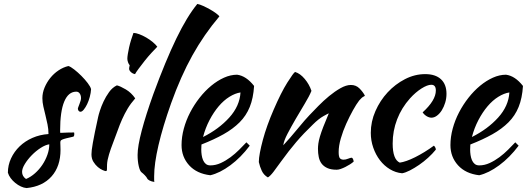

<svg xmlns="http://www.w3.org/2000/svg" viewBox="-20 -850 2673 974"><path d="M442 -398Q441 -379 435.5 -358.5Q430 -338 422 -321.5Q414 -305 405 -294Q396 -283 388 -283Q377 -284 375 -298Q375 -301 377.5 -307.5Q380 -314 383 -322Q386 -330 388.5 -338Q391 -346 391 -352Q391 -366 384.5 -375.5Q378 -385 367 -385Q327 -385 306 -335Q285 -285 285 -188Q285 -178 286 -176Q307 -177 323.5 -177.5Q340 -178 356 -178Q357 -176 357 -170Q357 -161 353 -157Q330 -152 316.5 -148.5Q303 -145 296 -142Q289 -139 287.5 -135.5Q286 -132 286 -126Q286 -118 286.5 -110Q287 -102 287 -90Q287 -6 241.5 45Q196 96 115 104Q101 103 86 96Q71 89 57.5 78Q44 67 34 53.5Q24 40 20 26Q20 -12 36 -46.5Q52 -81 79.5 -107.5Q107 -134 144.5 -150.5Q182 -167 226 -170Q226 -195 221 -219Q216 -243 210.5 -265.5Q205 -288 200 -309.5Q195 -331 195 -352Q195 -379 206 -405.5Q217 -432 235 -454.5Q253 -477 277 -493Q301 -509 327 -515Q338 -512 356.5 -497.5Q375 -483 393 -465Q411 -447 425 -428.5Q439 -410 442 -398ZM112 58Q136 48 157.5 29Q179 10 195 -14Q211 -38 220.5 -65Q230 -92 230 -118Q210 -115 186 -99.5Q162 -84 141 -62.5Q120 -41 106 -18Q92 5 92 22Q92 44 112 58Z M444 -67Q444 -76 445.5 -89.5Q447 -103 451 -125.5Q455 -148 461.5 -180Q468 -212 478 -257Q480 -267 487 -289Q494 -311 505.5 -335.5Q517 -360 533.5 -383Q550 -406 573 -417Q590 -413 618 -396.5Q646 -380 666 -351Q643 -325 627.5 -299Q612 -273 599.5 -245Q587 -217 576.5 -187Q566 -157 553 -124Q542 -96 533 -66.5Q524 -37 523 -15Q523 3 522.5 10.5Q522 18 517 18Q513 18 501 13Q489 8 476.5 -2.5Q464 -13 454 -29Q444 -45 444 -67ZM635 -501Q635 -507 638 -519Q633 -524 629.5 -534Q626 -544 626 -552Q626 -561 628.5 -576.5Q631 -592 635 -610Q639 -628 645 -647.5Q651 -667 657 -683Q669 -683 686.5 -676.5Q704 -670 722 -659.5Q740 -649 755 -636.5Q770 -624 778 -613Q767 -602 749 -582.5Q731 -563 714 -541.5Q697 -520 683 -501Q669 -482 665 -474Q653 -476 644 -484.5Q635 -493 635 -501Z M678 -64Q678 -108 699 -187.5Q720 -267 758 -373Q820 -542 874.5 -654.5Q929 -767 981 -830Q993 -828 1010.5 -820Q1028 -812 1045 -802.5Q1062 -793 1075.5 -783Q1089 -773 1093 -767Q1015 -675 956 -569Q897 -463 848 -326Q806 -208 784 -113.5Q762 -19 762 44Q762 61 762 65Q762 69 763 73Q749 71 739 66Q729 61 726 54Q724 49 715 39.5Q706 30 699 25Q690 19 684 -6.5Q678 -32 678 -64Z M1269 -414Q1265 -352 1247 -307.5Q1229 -263 1195.5 -229.5Q1162 -196 1114 -169Q1066 -142 1002 -117Q1002 -111 1001.5 -104.5Q1001 -98 1001 -91Q1001 -78 1003 -64Q1005 -50 1010 -38Q1015 -26 1024 -18.5Q1033 -11 1047 -11Q1074 -11 1100 -23Q1126 -35 1149.5 -52.5Q1173 -70 1193.5 -90.5Q1214 -111 1230 -128Q1240 -119 1247 -111Q1202 -51 1148.5 -11.5Q1095 28 1047 39Q978 31 939.5 -11.5Q901 -54 901 -114Q901 -155 912.5 -197.5Q924 -240 944.5 -279.5Q965 -319 992.5 -354Q1020 -389 1051.5 -415Q1083 -441 1116.5 -456Q1150 -471 1183 -471Q1229 -465 1269 -414ZM1200 -381Q1173 -377 1144 -359Q1115 -341 1089.5 -311Q1064 -281 1043 -241Q1022 -201 1010 -155Q1090 -195 1143 -253.5Q1196 -312 1200 -381Z M1477 -485Q1503 -477 1526 -449.5Q1549 -422 1560 -389Q1549 -362 1526 -324Q1503 -286 1480 -246.5Q1457 -207 1438.5 -171.5Q1420 -136 1417 -113Q1433 -130 1452.5 -152.5Q1472 -175 1490.5 -197.5Q1509 -220 1525 -238.5Q1541 -257 1550 -266Q1569 -286 1595 -312.5Q1621 -339 1649.5 -362.5Q1678 -386 1707 -402.5Q1736 -419 1760 -419Q1786 -419 1803.5 -401.5Q1821 -384 1831 -365Q1831 -363 1823.5 -359.5Q1816 -356 1802 -340Q1788 -322 1770.5 -290.5Q1753 -259 1736.5 -222.5Q1720 -186 1709 -148Q1698 -110 1698 -79Q1698 -54 1704.5 -47Q1711 -40 1723 -40Q1734 -40 1746 -45Q1758 -50 1765 -50Q1769 -48 1771.5 -41.5Q1774 -35 1774 -30Q1766 -23 1755 -16Q1744 -9 1732 -3Q1720 3 1708.5 7Q1697 11 1688 11Q1659 11 1640.5 2.5Q1622 -6 1611.5 -20Q1601 -34 1597 -53.5Q1593 -73 1593 -95Q1593 -107 1595 -122Q1597 -137 1603 -157.5Q1609 -178 1620 -206.5Q1631 -235 1648 -275Q1646 -275 1621 -261Q1596 -247 1567 -218Q1520 -173 1482.5 -129Q1445 -85 1406 -31Q1384 0 1367.5 21.5Q1351 43 1339 50Q1318 38 1308 16.5Q1298 -5 1293 -28Q1293 -47 1298.5 -76Q1304 -105 1313.5 -140.5Q1323 -176 1337 -215Q1351 -254 1368 -293Q1406 -381 1437.5 -431Q1469 -481 1477 -485Z M1861 -176Q1861 -233 1884.5 -286.5Q1908 -340 1946.5 -381.5Q1985 -423 2034.5 -448.5Q2084 -474 2137 -474Q2189 -474 2217 -448Q2245 -422 2245 -374Q2245 -351 2238.5 -329.5Q2232 -308 2221.5 -291Q2211 -274 2197 -263.5Q2183 -253 2169 -253Q2157 -253 2144.5 -260.5Q2132 -268 2124 -280Q2191 -341 2191 -391Q2191 -420 2168 -420Q2148 -420 2118 -401Q2088 -382 2060 -351Q2017 -303 1994.5 -244.5Q1972 -186 1972 -122Q1972 -41 2008 -25Q2023 -27 2043 -34Q2063 -41 2086 -52.5Q2109 -64 2133.5 -79Q2158 -94 2181 -111Q2185 -108 2188 -102Q2191 -96 2191 -91Q2174 -70 2152 -50Q2130 -30 2106 -13.5Q2082 3 2059.5 14.5Q2037 26 2020 29Q1987 26 1958 8.5Q1929 -9 1907.5 -37Q1886 -65 1873.5 -101Q1861 -137 1861 -176Z M2633 -414Q2629 -352 2611 -307.5Q2593 -263 2559.5 -229.5Q2526 -196 2478 -169Q2430 -142 2366 -117Q2366 -111 2365.5 -104.5Q2365 -98 2365 -91Q2365 -78 2367 -64Q2369 -50 2374 -38Q2379 -26 2388 -18.5Q2397 -11 2411 -11Q2438 -11 2464 -23Q2490 -35 2513.5 -52.5Q2537 -70 2557.5 -90.5Q2578 -111 2594 -128Q2604 -119 2611 -111Q2566 -51 2512.5 -11.5Q2459 28 2411 39Q2342 31 2303.5 -11.5Q2265 -54 2265 -114Q2265 -155 2276.5 -197.5Q2288 -240 2308.5 -279.5Q2329 -319 2356.5 -354Q2384 -389 2415.5 -415Q2447 -441 2480.5 -456Q2514 -471 2547 -471Q2593 -465 2633 -414ZM2564 -381Q2537 -377 2508 -359Q2479 -341 2453.5 -311Q2428 -281 2407 -241Q2386 -201 2374 -155Q2454 -195 2507 -253.5Q2560 -312 2564 -381Z"/></svg>

Font: Sweet Mavka Script
Style: Regular
Weight: 500
Designer: Pablo Impallari/Anastassiya Vishnevskaya
Foundry: Pablo Impallari/ Anastassiya Vishnevskaya
Version: Version 2.0/www.impallari.com/   behance.net/sweetcherry